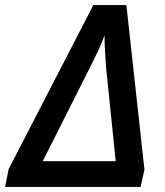

<svg xmlns="http://www.w3.org/2000/svg" viewBox="-47 -735 649 755"><path d="M-27 0H506L521 -68L450 -715H320L-13 -70ZM121 -101 310 -476Q326 -508 340 -537.5Q354 -567 364 -597Q364 -568 366 -535Q368 -502 370 -471L408 -101Z"/></svg>

Font: Noto Sans UI Medium
Style: Italic
Weight: 500
Italic angle: -12°
Designer: Monotype Design Team
Foundry: Monotype Imaging Inc.
Version: Version 1.901